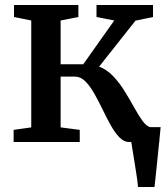

<svg xmlns="http://www.w3.org/2000/svg" viewBox="-20 -568 670 768"><path d="M532 180Q530.5 161 526.8 136.5Q523 112 519 86.5Q515 61 511.2 38.2Q507.5 15.5 505 -0.5L464.5 -59.5H622.5Q621 -41 618.5 -16.8Q616 7.5 613.2 34.5Q610.5 61.5 607.8 88.2Q605 115 602.5 138.8Q600 162.5 598 180ZM34.5 0V-48.5L105 -58.5V-486L36 -500V-548H293.5V-500L222.5 -486V-311H313L437 -486L366 -500V-548H592V-500L522 -485.5L376.5 -301.5Q408 -289.5 433 -263Q458 -236.5 478.2 -203.8Q498.5 -171 515.8 -139.8Q533 -108.5 548.8 -86.2Q564.5 -64 580 -59.5L617.5 -49V0H496.5Q475.5 0 457.2 -19Q439 -38 422.5 -67.8Q406 -97.5 390 -130.8Q374 -164 357 -194Q340 -224 321.2 -242.8Q302.5 -261.5 280 -261.5H222.5V-58.5L299 -48.5V0Z"/></svg>

Font: Merriweather 36pt SemiBold
Style: Regular
Weight: 600
Version: Version 2.100